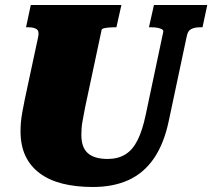

<svg xmlns="http://www.w3.org/2000/svg" viewBox="-20 -730 848 767"><path d="M320 -301Q315 -273 311 -253Q307 -233 306 -218.5Q305 -204 305 -191Q305 -167 311 -149Q317 -131 330 -119Q343 -107 363 -101Q383 -95 410 -95Q451 -95 480.5 -113Q510 -131 529.5 -170Q549 -209 562 -271L632 -602Q634 -609 627 -613Q620 -617 609 -619Q598 -621 586 -621H575L595 -710H808L789 -621H779Q758 -621 744 -614Q730 -607 726 -585L654 -246Q635 -156 595 -97.5Q555 -39 494 -11Q433 17 351 17Q283 17 229.5 3.5Q176 -10 138.5 -38Q101 -66 81.5 -107.5Q62 -149 62 -206Q62 -223 63.5 -240.5Q65 -258 69 -281Q73 -304 79 -333L133 -585Q137 -607 125.5 -614Q114 -621 94 -621H84L103 -710H465L445 -621H434Q425 -621 414 -620Q403 -619 395 -617Q387 -615 386 -611Z"/></svg>

Font: Roboto Serif 20pt Black
Style: Italic
Weight: 900
Italic angle: -10°
Version: Version 1.008